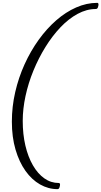

<svg xmlns="http://www.w3.org/2000/svg" viewBox="-20 -916 709 1343"><path d="M391 364Q400 364 400 376Q400 383 396 395Q392 407 382 407Q318 407 260 374Q202 341 158 279Q114 217 88.5 130Q63 43 63 -65Q63 -170 86.5 -272Q110 -374 152 -466.5Q194 -559 250.5 -637.5Q307 -716 373.5 -774Q440 -832 513 -864Q586 -896 660 -896Q669 -896 669 -884Q669 -877 665 -865Q661 -853 650 -853Q586 -853 523 -819Q460 -785 403 -725Q346 -665 298 -587.5Q250 -510 214 -422.5Q178 -335 158.5 -244.5Q139 -154 139 -70Q139 23 157.5 102Q176 181 210 240Q244 299 290 331.5Q336 364 391 364Z"/></svg>

Font: Sedan
Style: Italic
Weight: 400
Italic angle: -13.8°
Designer: Sebastian Salazar
Foundry: Sebastian Salazar
Version: Version 1.100; ttfautohint (v1.8.4.7-5d5b)